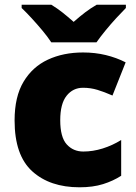

<svg xmlns="http://www.w3.org/2000/svg" viewBox="-20 -786 579 816"><path d="M318 10Q192 10 117 -58Q42 -126 42 -274Q42 -375 80 -438.5Q118 -502 183.5 -532.5Q249 -563 333 -563Q384 -563 429.5 -552Q475 -541 514 -521L458 -380Q424 -395 394.5 -404Q365 -413 333 -413Q290 -413 263 -379Q236 -345 236 -275Q236 -203 263.5 -172.5Q291 -142 334 -142Q375 -142 416.5 -155Q458 -168 495 -191V-39Q461 -17 418 -3.5Q375 10 318 10ZM198 -606Q183 -629 160.5 -656Q138 -683 114.5 -708.5Q91 -734 72 -752V-766H198Q224 -750 245.5 -733Q267 -716 293 -693Q319 -716 342 -733.5Q365 -751 391 -766H515V-752Q498 -735 474.5 -709.5Q451 -684 428.5 -656.5Q406 -629 390 -606Z"/></svg>

Font: Noto Sans Khmer UI Black
Style: Regular
Weight: 900
Designer: Danh Hong and the Monotype Design Team
Foundry: Monotype Imaging Inc.
Version: Version 2.002; ttfautohint (v1.8.4.7-5d5b)